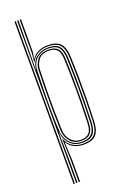

<svg xmlns="http://www.w3.org/2000/svg" viewBox="-186 -856 724 1111"><g transform="rotate(-20 176.0 -300.0)"><path d="M94 200V54.5L89.5 -66H91.5Q103.2 -35.8 130 -18.1Q156.8 -0.5 195.2 -0.5Q243.8 -0.5 266 -24.1Q288.2 -47.8 290.2 -102.2Q293 -173.5 293.8 -238.8Q294.5 -304 293.6 -367.6Q292.8 -431.2 290.2 -497.2Q288.2 -552.5 265.6 -576Q243 -599.5 192.2 -599.5Q157.5 -599.5 131.4 -584.4Q105.2 -569.2 91 -541.2H89L94 -595.8V-800H102L101.8 -595.8L94 -558.8H96Q109.5 -579.8 134.6 -592.9Q159.8 -606 193.8 -606Q250.2 -606 273.2 -579.8Q296.2 -553.5 298.2 -497.5Q301 -426 301.8 -363.1Q302.5 -300.2 301.6 -237.2Q300.8 -174.2 298 -101.8Q296 -47.5 274.2 -20.8Q252.5 6 197.2 6Q166.2 6 140.2 -5.6Q114.2 -17.2 98 -43.5H96L102 68V200ZM62 200V-800H70V200ZM78 200V-800H86L83 -498H85Q88.5 -544.2 119 -568.8Q149.5 -593.2 193 -593.2Q240.8 -593.2 260.6 -570.1Q280.5 -547 282.2 -497.2Q285 -425.8 285.8 -363Q286.5 -300.2 285.6 -237.4Q284.8 -174.5 282 -102Q280.2 -53.5 260.9 -30.1Q241.5 -6.8 194.2 -6.8Q145.8 -6.8 117.4 -36Q89 -65.2 85.5 -109H83.5L86 39.5V200ZM190.8 -13.2Q232.5 -13.2 252.5 -33.5Q272.5 -53.8 274.2 -103Q278 -206.5 278.1 -301.6Q278.2 -396.8 274.2 -497.5Q272.5 -543.5 254.4 -565.1Q236.2 -586.8 192 -586.8Q165.5 -586.8 142.5 -576Q119.5 -565.2 105 -543.9Q90.5 -522.5 89.2 -490.2Q87 -430.5 85.8 -365.6Q84.5 -300.8 85.1 -236.8Q85.8 -172.8 89.2 -115Q90.8 -90.8 102.1 -67.2Q113.5 -43.8 135.5 -28.5Q157.5 -13.2 190.8 -13.2ZM190.5 -19.5Q146.8 -19.5 122.8 -48.9Q98.8 -78.2 97.2 -115Q95 -173.8 94.2 -240.1Q93.5 -306.5 94.4 -371Q95.2 -435.5 97 -488.8Q98.2 -521.8 119.5 -551.1Q140.8 -580.5 189.8 -580.5Q229 -580.5 246.8 -561.2Q264.5 -542 266.2 -497.8Q268.8 -434.2 269.6 -371.1Q270.5 -308 269.8 -242Q269 -176 266.2 -103.2Q264.5 -58.5 246.9 -39Q229.2 -19.5 190.5 -19.5ZM190.2 -26Q222.8 -26 239.8 -42.8Q256.8 -59.5 258.2 -103.5Q262.5 -215.2 262.1 -311.2Q261.8 -407.2 258.2 -497.5Q256.5 -539.8 240 -556.9Q223.5 -574 189.2 -574Q145.5 -574 125.9 -546.8Q106.2 -519.5 105.2 -490Q103.2 -432.5 102.4 -367.9Q101.5 -303.2 102.2 -238.6Q103 -174 105.2 -116.5Q107 -77.2 130.6 -51.6Q154.2 -26 190.2 -26Z"/></g></svg>

Font: Big Shoulders Inline Text Thin Thin
Style: Regular
Weight: 250
Version: Version 2.002